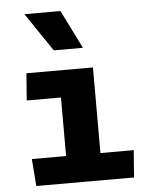

<svg xmlns="http://www.w3.org/2000/svg" viewBox="-56 -869 733 916"><g transform="rotate(-5 310.0 -411.0)"><path d="M80.5 -540 70.5 -410.5H234.5V-130H70.5L80.5 0H548.5L558.5 -130H399V-540ZM95.5 -821.5 220 -637.5H359.5L268 -821.5Z"/></g></svg>

Font: Monaspace Argon ExtraBold
Style: Bold
Weight: 800
Designer: Riley Cran & the Lettermatic Team
Foundry: Lettermatic
Version: Version 1.000 (Monaspace Argon)